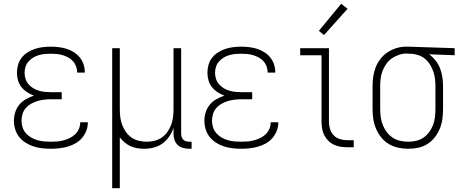

<svg xmlns="http://www.w3.org/2000/svg" viewBox="-20 -773 2415 1008"><path d="M247 8Q224 8 201.5 5.5Q179 3 157 -4Q135 -11 115 -23.5Q95 -36 81 -53.5Q67 -71 60 -93.5Q53 -116 53 -139Q53 -162 60 -184Q67 -206 81.5 -223.5Q96 -241 116.5 -252.5Q137 -264 158 -271Q139 -278 122 -289Q105 -300 92.5 -316Q80 -332 74.5 -351.5Q69 -371 69 -392Q69 -413 75 -433.5Q81 -454 94 -470.5Q107 -487 125.5 -498.5Q144 -510 164 -516.5Q184 -523 205 -525.5Q226 -528 247 -528Q268 -528 288.5 -525.5Q309 -523 328.5 -517Q348 -511 366 -500Q384 -489 397.5 -473Q411 -457 418 -437Q425 -417 425 -397Q425 -395 425 -394Q425 -393 425 -392H385Q385 -393 385 -393.5Q385 -394 385 -395Q385 -411 379 -426Q373 -441 362.5 -452.5Q352 -464 338 -471.5Q324 -479 309 -483.5Q294 -488 278.5 -489.5Q263 -491 247 -491Q231 -491 215 -489.5Q199 -488 183.5 -483.5Q168 -479 154 -470.5Q140 -462 129.5 -450Q119 -438 114 -422.5Q109 -407 109 -391Q109 -375 114 -359Q119 -343 130 -330.5Q141 -318 155 -309.5Q169 -301 185 -296.5Q201 -292 217.5 -290.5Q234 -289 250 -289H304V-252H250Q232 -252 214 -250Q196 -248 178.5 -243Q161 -238 144.5 -229Q128 -220 116 -206.5Q104 -193 98.5 -175.5Q93 -158 93 -139Q93 -122 98.5 -104.5Q104 -87 116 -73.5Q128 -60 143.5 -51Q159 -42 176.5 -37Q194 -32 211.5 -30.5Q229 -29 247 -29Q264 -29 281 -30.5Q298 -32 314.5 -36.5Q331 -41 346.5 -48.5Q362 -56 374.5 -68Q387 -80 394 -96Q401 -112 401 -129Q401 -129 401 -129.5Q401 -130 401 -131H441Q441 -130 441 -129.5Q441 -129 441 -128Q441 -106 432.5 -85Q424 -64 409.5 -47.5Q395 -31 375.5 -20Q356 -9 334.5 -3Q313 3 291 5.5Q269 8 247 8Z M569 215V-520H609V-200Q609 -179 611.5 -158Q614 -137 621.5 -117.5Q629 -98 641 -80.5Q653 -63 670.5 -51Q688 -39 708.5 -34Q729 -29 750 -29Q771 -29 791.5 -34Q812 -39 829.5 -51Q847 -63 859 -80.5Q871 -98 878.5 -117.5Q886 -137 888.5 -158Q891 -179 891 -200V-520H931V-71Q931 -63 933.5 -54.5Q936 -46 942 -40Q948 -34 956.5 -31.5Q965 -29 973 -29H986V8H973Q957 8 941 3.5Q925 -1 913 -12Q901 -23 896 -39Q891 -55 891 -71V-102Q883 -78 868.5 -56.5Q854 -35 833.5 -20Q813 -5 788 1.5Q763 8 737 8Q719 8 700.5 5Q682 2 665.5 -5.5Q649 -13 634.5 -25Q620 -37 609 -52V215Z M1247 8Q1224 8 1201.5 5.5Q1179 3 1157 -4Q1135 -11 1115 -23.5Q1095 -36 1081 -53.5Q1067 -71 1060 -93.5Q1053 -116 1053 -139Q1053 -162 1060 -184Q1067 -206 1081.5 -223.5Q1096 -241 1116.5 -252.5Q1137 -264 1158 -271Q1139 -278 1122 -289Q1105 -300 1092.5 -316Q1080 -332 1074.5 -351.5Q1069 -371 1069 -392Q1069 -413 1075 -433.5Q1081 -454 1094 -470.5Q1107 -487 1125.5 -498.5Q1144 -510 1164 -516.5Q1184 -523 1205 -525.5Q1226 -528 1247 -528Q1268 -528 1288.5 -525.5Q1309 -523 1328.5 -517Q1348 -511 1366 -500Q1384 -489 1397.5 -473Q1411 -457 1418 -437Q1425 -417 1425 -397Q1425 -395 1425 -394Q1425 -393 1425 -392H1385Q1385 -393 1385 -393.5Q1385 -394 1385 -395Q1385 -411 1379 -426Q1373 -441 1362.5 -452.5Q1352 -464 1338 -471.5Q1324 -479 1309 -483.5Q1294 -488 1278.5 -489.5Q1263 -491 1247 -491Q1231 -491 1215 -489.5Q1199 -488 1183.5 -483.5Q1168 -479 1154 -470.5Q1140 -462 1129.5 -450Q1119 -438 1114 -422.5Q1109 -407 1109 -391Q1109 -375 1114 -359Q1119 -343 1130 -330.5Q1141 -318 1155 -309.5Q1169 -301 1185 -296.5Q1201 -292 1217.5 -290.5Q1234 -289 1250 -289H1304V-252H1250Q1232 -252 1214 -250Q1196 -248 1178.5 -243Q1161 -238 1144.5 -229Q1128 -220 1116 -206.5Q1104 -193 1098.5 -175.5Q1093 -158 1093 -139Q1093 -122 1098.5 -104.5Q1104 -87 1116 -73.5Q1128 -60 1143.5 -51Q1159 -42 1176.5 -37Q1194 -32 1211.5 -30.5Q1229 -29 1247 -29Q1264 -29 1281 -30.5Q1298 -32 1314.5 -36.5Q1331 -41 1346.5 -48.5Q1362 -56 1374.5 -68Q1387 -80 1394 -96Q1401 -112 1401 -129Q1401 -129 1401 -129.5Q1401 -130 1401 -131H1441Q1441 -130 1441 -129.5Q1441 -129 1441 -128Q1441 -106 1432.5 -85Q1424 -64 1409.5 -47.5Q1395 -31 1375.5 -20Q1356 -9 1334.5 -3Q1313 3 1291 5.5Q1269 8 1247 8Z M1802 0Q1784 0 1766 -3Q1748 -6 1731.5 -14Q1715 -22 1702.5 -35Q1690 -48 1682 -64Q1674 -80 1671 -98Q1668 -116 1668 -134V-483H1556V-520H1707V-134Q1707 -115 1712.5 -96Q1718 -77 1731.5 -63Q1745 -49 1763.5 -43Q1782 -37 1802 -37H1837V0ZM1681 -589 1654 -611 1771 -753 1805 -727Z M2124 8Q2098 8 2071.5 2.5Q2045 -3 2022 -16.5Q1999 -30 1982 -51Q1965 -72 1954.5 -96.5Q1944 -121 1940 -147Q1936 -173 1936 -200V-320Q1936 -346 1939.5 -371Q1943 -396 1952.5 -420Q1962 -444 1978 -464.5Q1994 -485 2015.5 -499Q2037 -513 2061.5 -520.5Q2086 -528 2112 -528Q2115 -528 2118.5 -528Q2122 -528 2125 -528L2367 -520V-483L2233 -488Q2252 -474 2267 -455Q2282 -436 2290.5 -413.5Q2299 -391 2302.5 -367.5Q2306 -344 2306 -320V-200Q2306 -174 2302.5 -148Q2299 -122 2289 -97.5Q2279 -73 2262.5 -52Q2246 -31 2224 -17Q2202 -3 2176 2.5Q2150 8 2124 8ZM2124 -29Q2145 -29 2166 -34Q2187 -39 2204 -51Q2221 -63 2233.5 -80Q2246 -97 2253.5 -117Q2261 -137 2263.5 -158Q2266 -179 2266 -200V-320Q2266 -340 2263.5 -360Q2261 -380 2254.5 -398.5Q2248 -417 2237.5 -434Q2227 -451 2211.5 -464Q2196 -477 2176.5 -483.5Q2157 -490 2138 -491H2125Q2122 -491 2119.5 -491.5Q2117 -492 2115 -492Q2094 -492 2074 -485Q2054 -478 2037 -466.5Q2020 -455 2008 -437.5Q1996 -420 1988.5 -401Q1981 -382 1978.5 -361.5Q1976 -341 1976 -320V-200Q1976 -179 1979 -157.5Q1982 -136 1990 -116Q1998 -96 2011 -79Q2024 -62 2042 -50Q2060 -38 2081.5 -33.5Q2103 -29 2124 -29Z"/></svg>

Font: Zed Sans Extralight
Style: Regular
Weight: 200
Designer: Belleve Invis
Foundry: Belleve Invis
Version: Version 1.0.0; ttfautohint (v1.8.4)